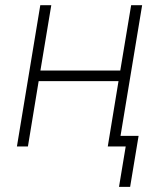

<svg xmlns="http://www.w3.org/2000/svg" viewBox="-20 -566 623 742"><path d="M178.2 -545.9 136.2 -293.5H444.8L486.8 -545.9H529.3L439 0H396.5L438 -252.4H129.4L87.9 0H45.4L135.7 -545.9ZM439.9 156.2 465.8 0H418.9L425.8 -41H515.6L482.9 156.2Z"/></svg>

Font: Inter Extra Light
Style: Italic
Weight: 200
Italic angle: -9.39999°
Designer: Rasmus Andersson
Foundry: rsms
Version: Version 4.000;git-3c8e0fc